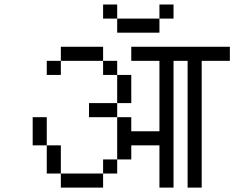

<svg xmlns="http://www.w3.org/2000/svg" viewBox="-20 -895 1040 852"><path d="M500 -812.5H437.5V-875H500ZM125 -375H187.5V-250H125ZM187.5 -250H250V-125H187.5ZM187.5 -625H250V-562.5H187.5ZM250 -125H437.5V-62.5H250ZM250 -687.5H437.5V-625H250ZM375 -437.5H500V-375H375ZM437.5 -187.5H500V-125H437.5ZM437.5 -625H500V-562.5H437.5ZM500 -375H562.5V-312.5H687.5V-625H562.5V-687.5H1000V-625H875V-62.5H812.5V-625H750V-62.5H687.5V-250H562.5V-187.5H500ZM500 -562.5H562.5V-437.5H500ZM500 -812.5H687.5V-750H500ZM687.5 -875H750V-812.5H687.5Z"/></svg>

Font: ChillBitmapSE 16px
Style: Regular
Weight: 400
Designer: Designed by Warren2060
Foundry: ChillType
Version: Version 1.000